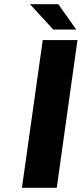

<svg xmlns="http://www.w3.org/2000/svg" viewBox="-20 -890 387 910"><path d="M182.6 -700.2H347.2L249 0H84ZM341.3 -750H232.4L122.1 -870.1H256.3Z"/></svg>

Font: Fivo Sans
Style: Italic
Weight: 700
Designer: Alexander Slobzheninov
Foundry: Alexander Slobzheninov
Version: 1.0